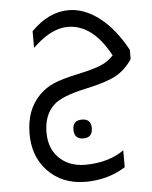

<svg xmlns="http://www.w3.org/2000/svg" viewBox="-56 -494 724 915"><g transform="rotate(-5 305.5 -36.0)"><path d="M508 322Q423 375 317 375Q203 375 133 299Q70 231 70 124Q70 9 138 -59Q168 -89 207 -106Q246 -123 325 -140Q400 -156 435.5 -171Q471 -186 497 -214Q415 -368 295 -368Q215 -368 127 -282V-362Q211 -447 306 -447Q382 -447 454 -391Q526 -335 581 -233V-189Q548 -139 501 -113.5Q454 -88 355 -67Q238 -42 199 -4Q151 42 151 125Q151 209 206 255Q252 294 324 294Q434 293 508 241ZM324 168Q280 168 280 122Q280 78 324 78Q368 78 368 122Q368 168 324 168Z"/></g></svg>

Font: Space Grotesk Medium
Style: Regular
Weight: 500
Designer: Florian Karsten
Foundry: Florian Karsten
Version: Version 2.000